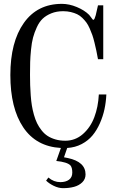

<svg xmlns="http://www.w3.org/2000/svg" viewBox="-20 -750 606 996"><path d="M423.8 154.8Q423.8 179.2 406.7 195.8Q389.6 212.4 364.3 219.2Q338.9 226.1 307.1 226.1Q283.7 226.1 259 214.1Q234.4 202.1 219.2 187L231 170.9Q258.8 194.8 293 194.8Q320.8 194.8 337.9 182.4Q355 169.9 355 145Q355 119.1 345.2 107.9Q328.6 90.8 272 85L295.9 17.6Q167.5 10.3 100.6 -89.4Q33.7 -189 33.7 -360.8Q33.7 -532.2 103.8 -631.1Q173.8 -730 301.3 -730Q338.9 -730 378.7 -713.4Q418.5 -696.8 442.4 -672.9Q446.8 -668 451.7 -660.9Q456.5 -653.8 459.5 -650.4Q462.4 -647 464.4 -647Q467.3 -647 470.7 -653.8Q473.6 -660.2 476.6 -670.9L488.3 -722.2H515.6V-442.9H488.3Q483.4 -470.2 479.7 -487.5Q476.1 -504.9 470.2 -528.8Q464.4 -552.7 459 -568.1Q453.6 -583.5 445.3 -602.3Q437 -621.1 428.2 -633.1Q419.4 -645 407 -657.2Q394.5 -669.4 380.1 -676.3Q365.7 -683.1 347.4 -687.5Q329.1 -691.9 307.6 -691.9Q273.4 -691.9 246.3 -680.9Q219.2 -669.9 201.4 -653.1Q183.6 -636.2 170.9 -608.4Q158.2 -580.6 151.4 -554.9Q144.5 -529.3 140.9 -491.9Q137.2 -454.6 136.5 -427.7Q135.7 -400.9 135.7 -361.8Q135.7 -332 136.5 -308.3Q137.2 -284.7 139.4 -255.1Q141.6 -225.6 145.3 -202.9Q148.9 -180.2 156 -154.8Q163.1 -129.4 172.4 -110.6Q181.6 -91.8 195.6 -74Q209.5 -56.2 226.8 -44.9Q244.1 -33.7 267.3 -26.9Q290.5 -20 318.4 -20Q370.6 -20 409.9 -54.4Q449.2 -88.9 469.2 -141.8Q489.3 -194.8 492.7 -259.8H531.7Q529.8 -220.2 522 -183.6Q514.2 -147 498.3 -110.8Q482.4 -74.7 460 -47.6Q437.5 -20.5 403.8 -2.7Q370.1 15.1 328.6 17.6L312 65.9L332 69.8Q423.8 89.4 423.8 154.8Z"/></svg>

Font: New Heterodox Mono
Style: Book
Weight: 400
Designer: Hao Chi Kiang <hello@hckiang.com>, Alexey Kryukov <alexios@thessalonica.org.ru>
Version: Version 0.0.3